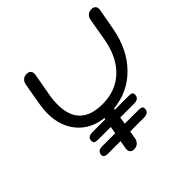

<svg xmlns="http://www.w3.org/2000/svg" viewBox="-179 -884 1068 1068"><g transform="rotate(-45 355.0 -350.0)"><path d="M710 -680Q710 -674 709 -670L686 -545Q661 -410 579 -326Q497 -242 377 -230L375 -222H483Q500 -222 507 -218Q514 -214 514 -202Q514 -170 474 -170H366L359 -128H466Q481 -128 489.5 -124.5Q498 -121 498 -109Q498 -76 458 -76H350L342 -30Q339 -12 326.5 -1Q314 10 296 10Q281 10 273 2.5Q265 -5 265 -20Q265 -26 266 -30L274 -76H176Q140 -76 144 -101Q147 -117 156.5 -122.5Q166 -128 184 -128H284L291 -170H192Q177 -170 168.5 -174Q160 -178 160 -190Q160 -209 171 -215.5Q182 -222 201 -222H300L302 -230Q206 -241 150.5 -306.5Q95 -372 95 -474Q95 -501 102 -545L124 -670Q127 -688 138.5 -699Q150 -710 168 -710Q184 -710 192.5 -702Q201 -694 201 -679Q201 -673 200 -670L177 -542Q170 -503 170 -466Q170 -292 350 -292Q453 -292 521.5 -356.5Q590 -421 611 -542L633 -670Q636 -689 648.5 -699.5Q661 -710 678 -710Q692 -710 701 -702.5Q710 -695 710 -680Z"/></g></svg>

Font: Kodchasan
Style: Italic
Weight: 400
Italic angle: -10°
Version: Version 1.000; ttfautohint (v1.6)